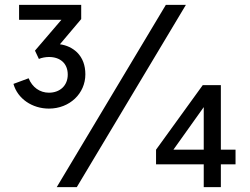

<svg xmlns="http://www.w3.org/2000/svg" viewBox="-20 -765 1022 785"><path d="M180 -321C265 -321 329 -383 329 -461C329 -498 318 -528 295 -551C276 -569 253 -580 225 -584L312 -687V-745H58V-684H231L123 -558L139 -524C150 -529 167 -532 180 -532C227 -532 257 -505 257 -460C257 -415 225 -386 180 -386C143 -386 112 -408 97 -445L35 -422C52 -361 112 -321 180 -321ZM294 0 740 -745H658L212 0ZM883 0V-93H943V-153H883V-417H809L618 -153V-93H813V0ZM689 -153 813 -327V-153Z"/></svg>

Font: Plus Jakarta Sans
Style: Regular
Weight: 400
Designer: Gumpita Rahayu
Foundry: Tokotype
Version: Version 2.071;gftools[0.9.30]